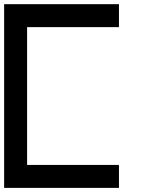

<svg xmlns="http://www.w3.org/2000/svg" viewBox="-20 -798 707 929"><path d="M555.6 -777.8V-666.7H111.1V0H555.6V111.1H0V-777.8Z"/></svg>

Font: Pixeloid Mono
Style: Regular
Weight: 400
Monospace: yes
Designer: GGBotNet
Foundry: GGBotNet
Version: 0.5